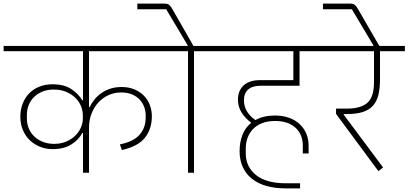

<svg xmlns="http://www.w3.org/2000/svg" viewBox="-40 -951 2249 1057"><path d="M417 -219H413Q394 -182 353 -156Q312 -130 251 -130Q213 -130 180.5 -143Q148 -156 124 -179Q100 -202 86 -235Q72 -268 72 -309Q72 -348 85 -381Q98 -414 121 -437.5Q144 -461 177 -474Q210 -487 249 -487Q314 -487 353.5 -460Q393 -433 413 -399H417V-669H-20V-698H877V-669H450V-361H453Q464 -383 480 -403Q496 -423 518 -438.5Q540 -454 567.5 -463Q595 -472 630 -472Q669 -472 700 -459Q731 -446 752.5 -424Q774 -402 785 -372.5Q796 -343 796 -311Q796 -241 758 -193Q720 -145 631 -125L620 -156Q697 -172 729.5 -210.5Q762 -249 762 -303V-317Q762 -339 754 -361.5Q746 -384 729.5 -402Q713 -420 687.5 -431Q662 -442 626 -442Q591 -442 559 -428Q527 -414 503 -388.5Q479 -363 464.5 -327Q450 -291 450 -248V0H417ZM258 -159Q294 -159 323 -171Q352 -183 372.5 -202.5Q393 -222 404.5 -247Q416 -272 416 -298V-317Q416 -342 405.5 -367.5Q395 -393 374.5 -413Q354 -433 324 -445.5Q294 -458 256 -458Q221 -458 194 -447Q167 -436 147.5 -417Q128 -398 118 -372.5Q108 -347 108 -319V-298Q108 -269 118.5 -244Q129 -219 148.5 -200Q168 -181 196 -170Q224 -159 258 -159Z M995 -669H837V-698H995L971 -739L875 -900H716V-931H867Q882 -931 890.5 -924.5Q899 -918 906 -906L1025 -698H1186V-669H1028V0H995Z M1531 86Q1474 86 1427.5 73Q1381 60 1348 34Q1315 8 1297 -30.5Q1279 -69 1279 -119Q1279 -168 1294.5 -208Q1310 -248 1342 -274V-276Q1308 -302 1289 -333Q1270 -364 1270 -403Q1270 -452 1301.5 -481Q1333 -510 1393 -510H1575V-669H1146V-698H1752V-669H1609V-479H1395Q1349 -479 1326 -458Q1303 -437 1303 -399Q1303 -334 1366 -290Q1410 -315 1474 -315Q1517 -315 1551.5 -302.5Q1586 -290 1610 -267.5Q1634 -245 1646.5 -214.5Q1659 -184 1659 -148V-106H1627V-149Q1627 -211 1586.5 -248Q1546 -285 1474 -285Q1432 -285 1401.5 -272.5Q1371 -260 1351.5 -239Q1332 -218 1322.5 -191Q1313 -164 1313 -135V-106Q1313 -34 1368.5 12Q1424 58 1535 58H1612V86Z M1810 -324V-353H1866Q1910 -353 1939.5 -362Q1969 -371 1986.5 -389Q2004 -407 2011.5 -435Q2019 -463 2019 -502V-669H1712V-698H2189V-669H2052V-514Q2052 -466 2043.5 -430Q2035 -394 2014 -370Q1993 -346 1957.5 -334.5Q1922 -323 1868 -323H1852V-320L2069 -29L2043 -9Z M1993 -739 1897 -900H1738V-931H1890Q1904 -931 1912.5 -924.5Q1921 -918 1928 -906L2050 -695V-685H2025Z"/></svg>

Font: IBM Plex Sans Devanagari ExtraLight
Style: Regular
Weight: 200
Designer: Mike Abbink, Paul van der Laan, Pieter van Rosmalen, Erin McLaughlin
Foundry: Bold Monday
Version: Version 1.1